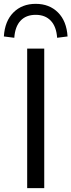

<svg xmlns="http://www.w3.org/2000/svg" viewBox="-56 -969 368 989"><path d="M171.9 -718.8V0H84V-718.8ZM-36.1 -781.2Q-31.2 -860.4 13.2 -904.8Q57.6 -949.2 127.9 -949.2Q198.2 -949.2 242.7 -904.8Q287.1 -860.4 292 -781.2L238.3 -774.4Q234.4 -832 205.6 -862.3Q176.8 -892.6 127.9 -892.6Q78.1 -892.6 49.8 -862.3Q21.5 -832 17.6 -774.4Z"/></svg>

Font: Min Sans
Style: Regular
Weight: 400
Designer: Jinseong-Kim, NotoSansCJK, Nunito
Foundry: Jinseong-Kim
Version: Version 1.400;Glyphs 3.1.2 (3151)